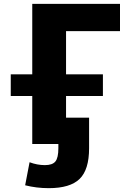

<svg xmlns="http://www.w3.org/2000/svg" viewBox="-20 -750 691 1000"><path d="M36 -250V-363H148V-730H605V-588H324V-363H516V-250H324V-137H444V22Q444 134 394.5 182Q345 230 234 230Q170 230 111 215L134 95Q174 110 214 110Q253 110 268.5 91Q284 72 284 22V0H270H148V-250Z"/></svg>

Font: M PLUS 1p ExtraBold
Style: Regular
Weight: 800
Version: Version 1.062